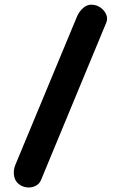

<svg xmlns="http://www.w3.org/2000/svg" viewBox="-20 -750 516 835"><path d="M69.2 55.7Q84.4 64.7 102.5 65.3Q120.7 65.9 136 57.7Q151.4 49.6 158.2 33.3L442 -651.2Q448.9 -668 443 -684Q437.1 -700.1 423.2 -712.2Q409.2 -724.4 391.7 -728.1Q365.6 -733.9 345.3 -718.2Q325.1 -702.5 314.8 -677.9L46.9 -33.3Q36.6 -8.7 41.6 16.7Q46.5 42 69.2 55.7Z"/></svg>

Font: Mikhak VF
Style: Regular
Weight: 100
Designer: Amin Abedi
Version: Version 3.001